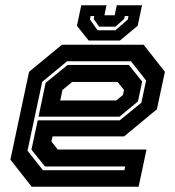

<svg xmlns="http://www.w3.org/2000/svg" viewBox="-20 -710 666 730"><path d="M526 -540 607 -437 576.5 -294.5 452 -191.5H180L175.5 -172L199.5 -141.5H537L507 0H100.5L19.5 -103L90.5 -437L215.5 -540ZM470 -463 520.5 -400 504.5 -324.5 434.5 -266.5H126.5L153.5 -395L237 -463ZM478 -477H235L140.5 -399L84.5 -137L143 -63H453L456 -77H151L99.5 -141L123.5 -252.5H435.5L517.5 -319.5L535.5 -404ZM427 -398.5H254.5L217.5 -368L209 -328H422L447.5 -349L451.5 -368ZM317 -556 272.5 -612 289 -690H385L377 -652H416L424 -690H520L503.5 -612L436 -556ZM351 -595H419L466 -636L468.5 -649H454.5L452 -638L419 -608.5H357L336 -638L338.5 -649H324.5L322 -636Z"/></svg>

Font: Tourney
Style: Bold Italic
Weight: 700
Italic angle: -12°
Version: Version 1.015